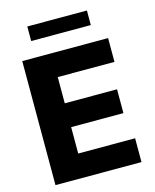

<svg xmlns="http://www.w3.org/2000/svg" viewBox="-129 -971 853 1057"><g transform="rotate(-15 298.0 -442.0)"><path d="M53.7 -707H543V-571.3H219.7V-421.9H517.6V-286.1H219.7V-135.7H543.9V0H53.7ZM469.7 -800.8H129.9V-883.8H469.7Z"/></g></svg>

Font: Pretendard JP ExtraBold
Style: Regular
Weight: 800
Designer: Base glyphs from Inter by Rasmus Andersson; Hangeul glyphs from Noto Sans CJK(Source Han Sans) by Jang Soo-young and Kan
Foundry: Kil Hyung-jin
Version: Version 1.309